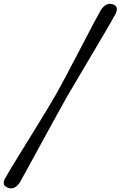

<svg xmlns="http://www.w3.org/2000/svg" viewBox="-60 -821 637 1013"><path d="M289 -303Q266 -262 233.8 -203.5Q201.5 -145 166.8 -81.2Q132 -17.5 100.2 40.8Q68.5 99 46 139.5Q17.5 184 -19 169Q-56.5 155.5 -28 111.5Q-10.5 80.5 15.8 37.8Q42 -5 72.2 -54Q102.5 -103 132.8 -152.2Q163 -201.5 189.8 -245.8Q216.5 -290 235.5 -323Q254.5 -356.5 278.5 -401.8Q302.5 -447 329.2 -497.8Q356 -548.5 382 -598.8Q408 -649 431.2 -693Q454.5 -737 472 -767.5Q500 -811 537.5 -797.5Q555 -791 556.5 -775.8Q558 -760.5 545 -739.5Q523 -699.5 489.2 -642.2Q455.5 -585 418.2 -522Q381 -459 346.8 -401.2Q312.5 -343.5 289 -303Z"/></svg>

Font: Fraunces 9pt
Style: Bold Italic
Weight: 700
Italic angle: -16°
Version: Version 1.000;[b76b70a41]